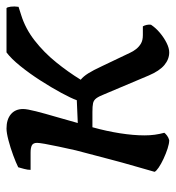

<svg xmlns="http://www.w3.org/2000/svg" viewBox="5 -545 540 590"><g transform="rotate(-90 275.0 -250.0)"><path d="M139 0Q129 0 113.5 -5Q98 -10 82 -17.5Q66 -25 55 -32.5Q44 -40 42 -45Q48 -67 59 -104.5Q70 -142 82.5 -190Q95 -238 108 -287Q114 -314 119.5 -339.5Q125 -365 128 -382.5Q131 -400 131 -406Q131 -418 123.5 -422Q116 -426 101 -426H48Q48 -435 51 -446Q54 -457 56 -464Q70 -471 93 -479.5Q116 -488 139 -494Q162 -500 175 -500Q203 -500 219 -486.5Q235 -473 235 -449Q235 -437 228 -409.5Q221 -382 211 -348Q201 -314 192 -281L262 -284Q268 -301 284.5 -331.5Q301 -362 322.5 -395.5Q344 -429 367 -457.5Q390 -486 409 -500H545Q548 -498 549.5 -487Q551 -476 549 -463L524 -455Q482 -442 445.5 -413.5Q409 -385 379 -348Q349 -311 325 -272Q335 -264 344.5 -249Q354 -234 367 -206L408 -120Q412 -111 419 -102Q426 -93 436 -87Q446 -81 462 -81H489Q492 -76 493.5 -69Q495 -62 494 -56Q484 -41 469 -28.5Q454 -16 438 -8Q422 0 409 0Q388 0 370 -15Q352 -30 338 -63L281 -198Q274 -216 268 -224Q262 -232 253 -234Q244 -236 226 -236H179Q167 -193 160.5 -151.5Q154 -110 154 -76Q154 -59 156 -44.5Q158 -30 162 -15Q159 -11 153 -6.5Q147 -2 139 0Z"/></g></svg>

Font: Texturina Medium 12pt SemiBold
Style: Italic
Weight: 600
Italic angle: -11°
Version: Version 1.002